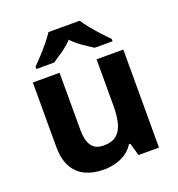

<svg xmlns="http://www.w3.org/2000/svg" viewBox="-139 -881 934 1005"><g transform="rotate(-20 328.5 -378.0)"><path d="M579 -546V0H465L445 -70H437Q420 -42 393.5 -24.5Q367 -7 335 1.5Q303 10 269 10Q211 10 167 -11Q123 -32 99 -76Q75 -120 75 -190V-546H224V-227Q224 -169 245 -139Q266 -109 312 -109Q358 -109 383.5 -130Q409 -151 419.5 -191Q430 -231 430 -289V-546ZM416 -766Q430 -744 452.5 -716.5Q475 -689 499 -663Q523 -637 541 -619V-606H442Q416 -622 385 -643.5Q354 -665 328 -692Q302 -665 272 -644Q242 -623 216 -606H117V-619Q136 -638 159.5 -663.5Q183 -689 205.5 -716.5Q228 -744 242 -766Z"/></g></svg>

Font: Noto Sans Thai
Style: Bold
Weight: 700
Designer: Monotype Design Team
Foundry: Monotype Imaging Inc.
Version: Version 2.001